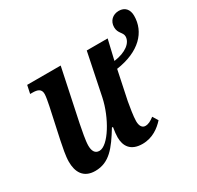

<svg xmlns="http://www.w3.org/2000/svg" viewBox="-139 -790 989 963"><g transform="rotate(-30 355.5 -309.0)"><path d="M427 10C486 10 528 -23 555 -53L536 -84C516 -69 502 -61 484 -61C466 -61 455 -77 455 -105C455 -132 464 -185 469 -213L504 -380C642 -400 711 -475 711 -568C711 -605 691 -628 656 -628C621 -628 595 -604 595 -568C595 -532 622 -524 622 -500C622 -463 581 -430 512 -421L539 -536H418L368 -293C346 -188 274 -68 222 -68C195 -68 186 -90 186 -119C186 -147 197 -201 204 -237L267 -536H73L63 -489H76C106 -489 126 -482 126 -453C126 -439 121 -413 116 -388L78 -212C71 -177 61 -131 61 -97C61 -40 84 9 154 9C236 9 280 -50 334 -138H340C336 -114 334 -95 334 -81C334 -31 358 10 427 10Z"/></g></svg>

Font: Noto Serif Condensed SemiBold
Style: Italic
Weight: 600
Width: 3
Italic angle: -12°
Designer: Monotype Design Team
Foundry: Monotype Imaging Inc.
Version: Version 2.014